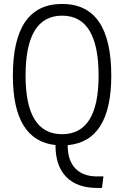

<svg xmlns="http://www.w3.org/2000/svg" viewBox="-20 -723 626 968"><path d="M470.2 224.6Q368.7 224.6 314.2 169.2Q259.8 113.8 259.8 9.8V8.3Q44.9 -14.6 44.9 -341.8Q44.9 -703.1 293 -703.1Q541 -703.1 541 -341.8Q541 -10.7 321.3 8.8V10.7Q321.3 85.9 359.9 126.2Q398.4 166.5 470.2 166.5H501.5L494.1 224.6ZM293 -46.4Q477.1 -46.4 477.1 -341.8Q477.1 -644 293 -644Q108.9 -644 108.9 -341.8Q108.9 -46.4 293 -46.4Z"/></svg>

Font: Caskaydia Cove Light
Style: Regular
Weight: 300
Monospace: yes
Designer: Aaron Bell
Foundry: Saja Typeworks
Version: Version 4.300; ttfautohint (v1.8.3)